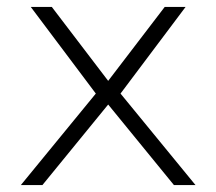

<svg xmlns="http://www.w3.org/2000/svg" viewBox="-20 -532 622 552"><path d="M40 0 255.5 -263 68.5 -512H129L291 -299.5L453.5 -512H513.5L326.5 -263L542 0H480L291 -231.5L102 0Z"/></svg>

Font: Spartan Thin Light
Style: Regular
Weight: 300
Version: Version 1.004